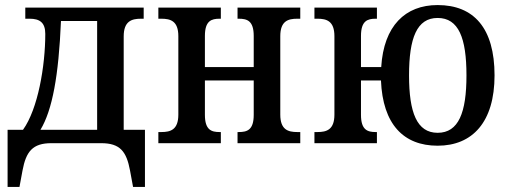

<svg xmlns="http://www.w3.org/2000/svg" viewBox="-20 -566 2014 759"><path d="M10 173H57L69 108C83 33 109 0 183 0H380C455 0 480 33 494 108L506 173H553V-53H469V-422C469 -482 500 -492 537 -492H548V-536H80V-492H97C137 -492 159 -477 159 -432C159 -305 130 -135 71 -53H10ZM140 -53C187 -131 212 -267 221 -483H364V-53Z M606 0H853V-44H848C816 -44 790 -52 790 -112V-248H983V-112C983 -52 957 -44 924 -44H919V0H1167V-44H1155C1119 -44 1088 -53 1088 -113V-423C1088 -483 1119 -492 1155 -492H1167V-536H919V-492H924C957 -492 983 -484 983 -424V-301H790V-424C790 -484 816 -492 848 -492H853V-536H606V-492H618C654 -492 685 -483 685 -423V-113C685 -53 654 -44 618 -44H606Z M1710 10C1848 10 1935 -84 1935 -268C1935 -455 1853 -546 1710 -546C1582 -546 1497 -464 1487 -301H1407V-424C1407 -484 1433 -492 1465 -492H1470V-536H1223V-492H1235C1271 -492 1302 -483 1302 -423V-113C1302 -53 1271 -44 1235 -44H1223V0H1470V-44H1465C1433 -44 1407 -52 1407 -112V-248H1486C1493 -75 1575 10 1710 10ZM1710 -41C1628 -41 1597 -121 1597 -268C1597 -416 1628 -495 1710 -495C1793 -495 1824 -416 1824 -268C1824 -121 1793 -41 1710 -41Z"/></svg>

Font: Noto Serif SemiCondensed Medium
Style: Regular
Weight: 500
Width: 4
Designer: Monotype Design Team
Foundry: Monotype Imaging Inc.
Version: Version 2.014